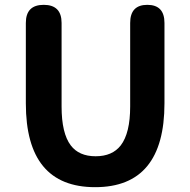

<svg xmlns="http://www.w3.org/2000/svg" viewBox="-20 -761 788 795"><path d="M87 -333V-666Q87 -741 161 -741Q235 -741 235 -666V-320Q235 -209 273 -159Q307 -114 376 -114Q445 -114 480 -159Q519 -210 519 -320V-666Q519 -741 590 -741Q661 -741 661 -666V-333Q661 14 374 14Q87 14 87 -333Z"/></svg>

Font: Resource Han Rounded KR
Style: Bold
Weight: 700
Designer: Cyano Hao (round all glyphs); Ryoko NISHIZUKA 西塚涼子 (kana, bopomofo & ideographs); Paul D. Hunt (Latin, Greek & Cyrillic)
Foundry: Cyano Hao
Version: 0.990